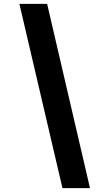

<svg xmlns="http://www.w3.org/2000/svg" viewBox="-20 -760 541 990"><path d="M223 -740 444 210H302L80 -740Z"/></svg>

Font: Georama ExtraExtended
Style: Bold Italic
Weight: 700
Width: 8
Italic angle: -9°
Designer: Jean-Baptiste Levee
Foundry: Production Type
Version: Version 1.000